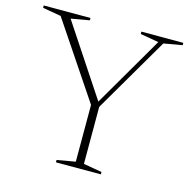

<svg xmlns="http://www.w3.org/2000/svg" viewBox="-100 -769 862 867"><g transform="rotate(15 331.0 -335.0)"><path d="M85.5 -644 -0.5 -659V-670H218V-659L132 -644L350 -314.5L542 -644L456 -659V-670H652V-659L565.5 -644L360 -292.5V-26L446 -11V0H236V-11L322 -26V-291.5Z"/></g></svg>

Font: Newsreader 16pt ExtraLight
Style: Regular
Weight: 275
Designer: Hugues Gentile
Foundry: Production Type
Version: Version 1.003; ttfautohint (v1.8.3)